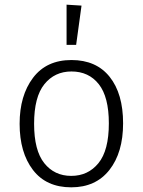

<svg xmlns="http://www.w3.org/2000/svg" viewBox="-20 -791 611 822"><path d="M285 11Q178 11 121 -63.5Q64 -138 64 -261Q64 -382 121.5 -458Q179 -534 286 -534Q392 -534 449.5 -462Q507 -390 507 -263Q507 -138 448.5 -63.5Q390 11 285 11ZM285 -38Q357 -38 401.5 -92.5Q446 -147 446 -263Q446 -376 403 -430.5Q360 -485 286 -485Q214 -485 170 -430.5Q126 -376 126 -261Q126 -147 169.5 -92.5Q213 -38 285 -38ZM306 -599H265V-771L329 -767Z"/></svg>

Font: Trujillo Light
Style: Regular
Weight: 300
Designer: Fira Sans original fonts by bBox Type GmbH, Carrois Corporate GbR, & Edenspiekermann AG / Changes by Cristiano Sobral
Foundry: Fira Sans original fonts by bBox Type GmbH, Carrois Corporate GbR, & Edenspiekermann AG / Changes by Cristiano Sobral
Version: Version 4.301;July 28, 2020;FontCreator 13.0.0.2655 64-bit